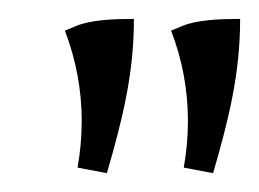

<svg xmlns="http://www.w3.org/2000/svg" viewBox="-20 -477 274 203"><path d="M174.3 -299.8 205.3 -293.9C221.7 -350.3 233.9 -398.9 233.9 -457C212.4 -457 188.5 -456.1 172.6 -449.5L160.9 -444.6C172.9 -413.6 178.7 -381.3 178.7 -349.1C178.7 -332.8 177.2 -316.2 174.3 -299.8ZM62 -299.8 93 -293.9C109.4 -350.3 121.6 -398.9 121.6 -457C100.1 -457 76.2 -456.1 60.3 -449.5L48.6 -444.6C60.5 -413.6 66.4 -381.3 66.4 -349.1C66.4 -332.8 64.9 -316.2 62 -299.8Z"/></svg>

Font: RisaltypS01
Style: Medium
Weight: 500
Italic angle: -9°
Designer: gluk
Foundry: gluk
Version: Version 0.24